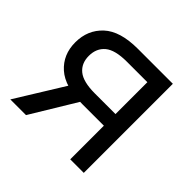

<svg xmlns="http://www.w3.org/2000/svg" viewBox="-141 -689 832 832"><g transform="rotate(45 275.0 -273.0)"><path d="M473.1 0H390.1V-472.7H264.6Q192.4 -472.7 161.1 -446.5Q129.9 -420.4 129.9 -374Q129.9 -328.1 161.1 -302.7Q192.4 -277.3 263.7 -277.3H425.8V-206.1H258.3Q150.9 -206.1 98.9 -252.4Q46.9 -298.8 46.9 -374Q46.9 -449.7 98.6 -497.8Q150.4 -545.9 258.8 -545.9H473.1ZM119.1 0H22.9L175.3 -246.6H268.6Z"/></g></svg>

Font: GitLab Sans
Style: Regular
Weight: 400
Designer: Rasmus Andersson
Foundry: Modifications by GitLab B.V., manufactured by rsms
Version: Version 4.000;git-c8fb6b7